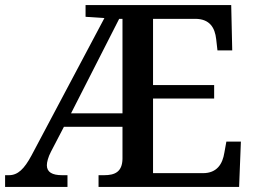

<svg xmlns="http://www.w3.org/2000/svg" viewBox="-20 -734 1005 754"><path d="M0 0H245V-46H224C185 -46 164 -58 164 -85C164 -97 169 -117 180 -138L231 -236H461V-110C460 -59 431 -46 389 -46H367V0H919L926 -178H869L861 -134C854 -90 832 -54 777 -54H581V-347H821V-400H581V-660H749C803 -659 824 -626 829 -580L834 -536H892L888 -714H316V-668L390 -663L104 -124C75 -70 50 -46 15 -46H0ZM259 -289 448 -660H461V-289Z"/></svg>

Font: Noto Naskh Arabic UI Medium
Style: Regular
Weight: 500
Designer: Monotype Design Team, David Williams, Mohamad Dakak and Nizar Qandah
Foundry: Monotype Imaging Inc.
Version: Version 2.014